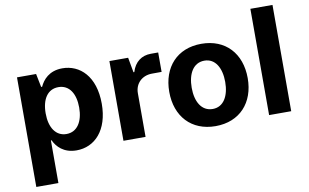

<svg xmlns="http://www.w3.org/2000/svg" viewBox="-90 -908 2080 1294"><g transform="rotate(-10 950.5 -261.0)"><path d="M60.4 204.5H211.6V-87.4H216.3C237.2 -41.9 283 8.9 371.1 8.9C495.4 8.9 592.3 -89.5 592.3 -272C592.3 -459.5 491.1 -552.6 371.4 -552.6C280.2 -552.6 236.5 -498.2 216.3 -453.8H209.5L191.1 -545.5H60.4ZM208.5 -272.7C208.5 -370 249.6 -432.2 323.2 -432.2C398.1 -432.2 437.9 -367.2 437.9 -272.7C437.9 -177.6 397.4 -111.5 323.2 -111.5C250.4 -111.5 208.5 -175.4 208.5 -272.7Z M692.8 0H844.1V-299C844.1 -365.8 893.1 -411.9 959.9 -412.3L1026.6 -412.6V-545.5H976.2C913.7 -545.5 865.1 -510.7 845.2 -443.2H839.5L821 -545.5H692.8Z M1322.4 10.7C1487.9 10.7 1590.9 -102.6 1590.9 -270.6C1590.9 -439.6 1487.9 -552.6 1322.4 -552.6C1157 -552.6 1054 -439.6 1054 -270.6C1054 -102.6 1157 10.7 1322.4 10.7ZM1207.7 -271.7C1207.7 -366.8 1246.8 -437.1 1323.2 -437.1C1398.1 -437.1 1437.1 -366.8 1437.1 -271.7C1437.1 -176.5 1398.1 -106.5 1323.2 -106.5C1246.8 -106.5 1207.7 -176.5 1207.7 -271.7Z M1840.9 -727.3H1689.6V0H1840.9Z"/></g></svg>

Font: GiG Sans
Style: Bold
Weight: 700
Designer: Andreas Faust
Version: Version 1.100;FEAKit 1.0